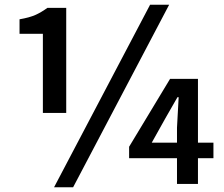

<svg xmlns="http://www.w3.org/2000/svg" viewBox="-20 -772 939 806"><path d="M160 -298V-630H62V-691Q103 -698 128 -709Q153 -720 179 -739H258V-298ZM207 14 610 -752H690L287 14ZM723 0V-236L730 -364H725L674 -275L617 -173H876V-108H522V-156L694 -441H811V0Z"/></svg>

Font: Noto Sans HK SemiBold
Style: Regular
Weight: 600
Version: Version 2.004-H2;hotconv 1.0.118;makeotfexe 2.5.65603